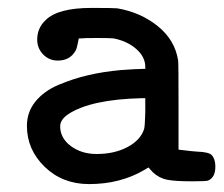

<svg xmlns="http://www.w3.org/2000/svg" viewBox="-20 -459 565 485"><path d="M126 -306Q104 -306 89 -321.5Q74 -337 74 -359Q74 -388 95 -408Q126 -439 211 -439Q268 -439 276 -438Q335 -428 378.5 -393Q422 -358 430 -306Q431 -301 431 -190V-81Q472 -76 478 -76Q508 -75 515 -67Q524 -57 524 -38Q524 -11 506 -3Q502 -1 466 -1Q422 -1 402 -5Q382 -9 366 -24Q363 -27 359.5 -31Q356 -35 355 -36L345 -30Q284 6 205 6Q138 6 93 -37.5Q48 -81 48 -141Q48 -176 69.5 -202.5Q91 -229 127.5 -244.5Q164 -260 202.5 -269Q241 -278 285 -282Q327 -285 342 -285H347V-290Q347 -315 324.5 -335Q302 -355 267 -362Q258 -363 224 -363Q189 -363 185 -362H179Q175 -340 172 -333Q158 -306 126 -306ZM347 -175V-211H339Q210 -208 153 -171Q132 -157 132 -140Q132 -110 159 -90Q186 -70 224 -70Q269 -70 302 -87.5Q335 -105 344 -133Q346 -139 347 -175Z"/></svg>

Font: MathJax_Typewriter
Style: Regular
Weight: 400
Version: Version 1.1